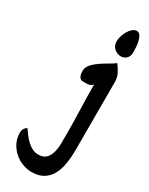

<svg xmlns="http://www.w3.org/2000/svg" viewBox="-264 -674 713 918"><g transform="rotate(30 93.0 -215.0)"><path d="M226.1 -369.1V3.4Q226.1 45.9 220.2 82.3Q214.4 118.7 199.5 145.5Q184.6 172.4 159.2 187.7Q133.8 203.1 94.7 203.1Q71.3 203.1 46.4 194.1Q21.5 185.1 1 167.5Q-19.5 149.9 -33 124.5Q-46.4 99.1 -46.4 66.4Q-46.4 54.2 -40.5 44.7Q-34.7 35.2 -25.4 31.2Q-14.6 46.9 -3.2 61.8Q8.3 76.7 21.2 88.4Q34.2 100.1 49.1 107.4Q64 114.7 81.5 114.7Q109.4 114.7 123.8 100.1Q138.2 85.4 144.3 62.5Q150.4 39.6 150.6 11.7Q150.9 -16.1 150.9 -42.5Q150.9 -110.8 148.4 -175.8Q146 -240.7 146 -309.1Q140.6 -302.2 134.3 -299.3Q127.9 -296.4 120.8 -295.4Q113.8 -294.4 106.2 -294.7Q98.6 -294.9 90.8 -294.9Q83.5 -294.9 78.6 -298.8Q73.7 -302.7 70.8 -309.1Q67.9 -315.4 66.7 -322.8Q65.4 -330.1 65.4 -337.4Q65.4 -357.9 80.3 -374.8Q95.2 -391.6 115.7 -405.5Q136.2 -419.4 157.2 -431.2Q178.2 -442.9 190.9 -453.1Q204.1 -436 215.1 -415Q226.1 -394 226.1 -369.1ZM231.4 -535.6Q231.4 -512.7 218.5 -501Q205.6 -489.3 188 -489.3Q178.7 -489.3 169.4 -492.9Q160.2 -496.6 152.6 -503.2Q145 -509.8 140.4 -519.5Q135.7 -529.3 135.7 -542Q135.7 -555.2 140.6 -571Q145.5 -586.9 153.6 -600.8Q161.6 -614.7 172.6 -624Q183.6 -633.3 195.3 -633.3Q208 -633.3 215.1 -622.1Q222.2 -610.8 225.8 -595.2Q229.5 -579.6 230.5 -563Q231.4 -546.4 231.4 -535.6Z"/></g></svg>

Font: RIT Kutty
Style: Bold
Weight: 700
Designer: Artist Kutty Kodungallur
Foundry: Rachana Institute of Technology
Version: 1.3.2